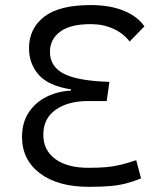

<svg xmlns="http://www.w3.org/2000/svg" viewBox="-20 -723 626 753"><path d="M335.4 -703.1Q411.6 -703.1 465.6 -680.9Q519.5 -658.7 546.4 -619.6L488.3 -560.1Q463.9 -592.3 424.1 -610.4Q384.3 -628.4 335.9 -628.4Q254.4 -628.4 215.1 -598.1Q175.8 -567.9 175.8 -520Q175.8 -462.4 229.7 -434.1Q283.7 -405.8 409.2 -401.9L398.4 -326.7H325.2Q246.6 -326.7 198.2 -292.5Q149.9 -258.3 149.9 -194.3Q149.9 -133.8 196.8 -99.4Q243.7 -64.9 326.7 -64.9Q366.7 -64.9 395.5 -67.4Q424.3 -69.8 451.7 -76.4Q479 -83 514.2 -94.7L533.2 -23.4Q502.4 -10.7 473.6 -3.4Q444.8 3.9 410.6 6.8Q376.5 9.8 329.1 9.8Q207 9.8 136.7 -43.2Q66.4 -96.2 66.4 -186Q66.4 -243.2 93.3 -283Q120.1 -322.8 163.8 -344Q207.5 -365.2 258.3 -367.7V-372.6Q170.4 -386.2 132.1 -429.4Q93.8 -472.7 93.8 -533.7Q93.8 -610.8 152.8 -657Q211.9 -703.1 335.4 -703.1Z"/></svg>

Font: Cascadia Code PL SemiLight
Style: Regular
Weight: 350
Monospace: yes
Designer: Aaron Bell
Foundry: Saja Typeworks
Version: Version 2404.023; ttfautohint (v1.8.4)